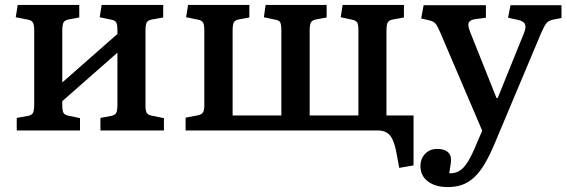

<svg xmlns="http://www.w3.org/2000/svg" viewBox="-20 -530 2303 780"><path d="M48 0V-51L93 -59Q109 -62 114 -71.5Q119 -81 119 -107V-406Q119 -429 114 -438Q109 -447 94 -450L44 -460L52 -510H302V-459L259 -451Q243 -448 238 -438.5Q233 -429 233 -404V-195L457 -392V-408Q457 -430 452 -439Q447 -448 432 -450L385 -460L393 -510H643V-459L598 -451Q581 -448 576 -438.5Q571 -429 571 -404V-102Q571 -80 576 -71.5Q581 -63 597 -60L646 -50V0H388V-51L431 -59Q447 -62 452 -71Q457 -80 457 -105V-316L233 -119V-103Q233 -80 238 -71.5Q243 -63 258 -60L305 -50V0Z M1602 152 1590 88Q1584 57 1575 37.5Q1566 18 1551.5 9Q1537 0 1515 0H734V-52L781 -61Q798 -64 804 -72.5Q810 -81 810 -100V-406Q810 -429 805 -438Q800 -447 785 -450L736 -460L744 -510H993V-459L950 -451Q934 -448 929.5 -438.5Q925 -429 925 -404V-61H1123V-408Q1123 -430 1118.5 -439Q1114 -448 1098 -450L1052 -460L1059 -510H1307V-459L1264 -451Q1248 -448 1243 -438.5Q1238 -429 1238 -404V-61H1436V-408Q1436 -430 1431 -438.5Q1426 -447 1410 -450L1364 -460L1372 -510H1621V-459L1577 -451Q1560 -448 1555 -438.5Q1550 -429 1550 -404V-61H1660V142Z M1799 230Q1749 230 1718.5 207Q1688 184 1688 145Q1688 115 1707 95Q1726 75 1756 75Q1782 75 1796.5 85.5Q1811 96 1812 114Q1813 121 1811 136Q1809 151 1805 174Q1827 175 1845 165Q1863 155 1880 128Q1897 101 1917 52L1939 1L1769 -397Q1757 -425 1749.5 -434Q1742 -443 1725 -447L1691 -455L1701 -509H1954V-458L1909 -452Q1890 -449 1884.5 -438.5Q1879 -428 1890 -400L1997 -132H2002L2108 -394Q2118 -418 2113 -431Q2108 -444 2085 -449L2044 -458L2054 -509H2261V-457L2226 -450Q2209 -446 2200.5 -436.5Q2192 -427 2178 -395L1993 45Q1972 96 1951.5 131.5Q1931 167 1908.5 188.5Q1886 210 1859.5 220Q1833 230 1799 230Z"/></svg>

Font: Literata 18pt Medium
Style: Regular
Weight: 500
Designer: Latin by Veronika Burian and Jose Scaglione. Greek by Irene Vlachou. Cyrillic by Vera Evstafieva.
Foundry: TypeTogether
Version: Version 3.103;gftools[0.9.29]